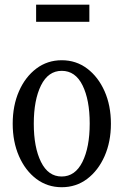

<svg xmlns="http://www.w3.org/2000/svg" viewBox="-20 -793 530 824"><path d="M245 10.5Q183.5 10.5 136 -25.2Q88.5 -61 61.5 -122.8Q34.5 -184.5 34.5 -262Q34.5 -340 61.5 -401.5Q88.5 -463 136 -498.8Q183.5 -534.5 245 -534.5Q306.5 -534.5 354 -498.8Q401.5 -463 428.8 -401.5Q456 -340 456 -262Q456 -184.5 428.8 -122.8Q401.5 -61 354 -25.2Q306.5 10.5 245 10.5ZM244.5 -35.5Q302.5 -35.5 333.8 -98.2Q365 -161 365 -263Q365 -364.5 334.2 -426.8Q303.5 -489 245 -489Q187 -489 156 -426.5Q125 -364 125 -262Q125 -160.5 156 -98Q187 -35.5 244.5 -35.5ZM135 -699.5V-773H363.5V-699.5Z"/></svg>

Font: Libre Caslon Condensed
Style: Regular
Weight: 400
Designer: Pablo Impallari, Rodrigo Fuenzalida, Katja Schimmel, Ertekin Erdin
Foundry: Pablo Impallari, Rodrigo Fuenzalida
Version: Version 2.000; ttfautohint (v1.8.4.7-5d5b);gftools[0.9.33]